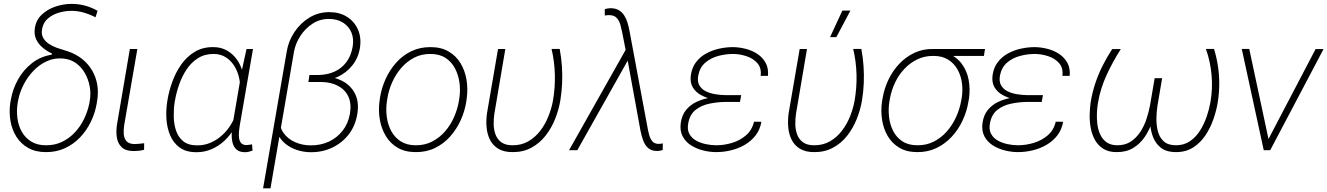

<svg xmlns="http://www.w3.org/2000/svg" viewBox="-20 -784 6927 1002"><path d="M161.6 -634.8Q167.5 -679.2 197.8 -707.5Q228 -735.8 269 -749.5Q310.1 -763.2 350.1 -763.7Q387.2 -764.2 422.1 -755.1Q457 -746.1 489.3 -727.5L478.5 -693.8Q447.8 -709.5 416.5 -718.5Q385.3 -727.5 350.1 -727.5Q319.8 -727.1 287.8 -718Q255.9 -709 231.4 -688.7Q207 -668.5 200.2 -635.3Q194.3 -606.9 204.6 -587.9Q214.8 -568.8 234.4 -555.7Q253.9 -542.5 277.3 -534.2Q300.8 -525.9 321.8 -520Q380.4 -502.9 420.7 -465.8Q460.9 -428.7 478.8 -376.5Q496.6 -324.2 487.8 -263.7L484.9 -245.1Q476.6 -194.8 454.3 -148.9Q432.1 -103 397.9 -67.1Q363.8 -31.2 318.6 -10.5Q273.4 10.3 219.2 9.8Q165.5 9.8 127.2 -12Q88.9 -33.7 65.9 -69.8Q43 -106 34.9 -151.4Q26.9 -196.8 33.2 -244.6L36.6 -263.2Q45.9 -318.8 74 -369.1Q102.1 -419.4 146.7 -454.3Q191.4 -489.3 249.5 -498.5L251 -504.9Q224.6 -517.1 202.6 -535.4Q180.7 -553.7 168.9 -578.4Q157.2 -603 161.6 -634.8ZM75.2 -262.7 71.8 -244.1Q65.9 -205.1 71 -166.3Q76.2 -127.4 94 -95.9Q111.8 -64.5 143.1 -45.2Q174.3 -25.9 219.7 -25.9Q265.6 -25.4 303.7 -43.7Q341.8 -62 371.1 -93.5Q400.4 -125 419.2 -164.3Q438 -203.6 446.3 -245.1L449.2 -263.7Q454.6 -297.9 448 -333.7Q441.4 -369.6 423.6 -401.4Q405.8 -433.1 377.4 -453.9Q349.1 -474.6 310.1 -478.5Q265.1 -482.9 225.6 -465.1Q186 -447.3 155 -415Q124 -382.8 103.5 -342.8Q83 -302.7 75.2 -262.7Z M657.7 -528.3H696.8L628.4 -132.8Q624.5 -108.9 625.7 -85.9Q627 -63 639.6 -47.9Q652.3 -32.7 681.6 -32.2Q694.3 -32.2 707 -33.7Q719.7 -35.2 732.4 -36.6L731.9 -2.4Q718.3 1.5 704.6 2.9Q690.9 4.4 676.8 4.4Q635.3 3.9 615 -15.6Q594.7 -35.2 589.8 -66.4Q585 -97.7 590.3 -132.8Z M852.5 -252 854 -262.2Q861.8 -309.1 879.4 -357.7Q897 -406.2 925.8 -447.3Q954.6 -488.3 996.1 -513.4Q1037.6 -538.6 1092.8 -538.1Q1127 -538.1 1153.8 -525.6Q1180.7 -513.2 1200.7 -492.2Q1220.7 -471.2 1233.4 -443.8Q1246.1 -416.5 1251.7 -386Q1257.3 -355.5 1255.4 -324.7L1232.9 -190.4Q1223.6 -150.9 1202.9 -114.7Q1182.1 -78.6 1152.1 -50.3Q1122.1 -22 1084.5 -5.6Q1046.9 10.7 1004.4 10.3Q950.7 10.3 917.5 -14.2Q884.3 -38.6 867.9 -77.9Q851.6 -117.2 848.6 -162.8Q845.7 -208.5 852.5 -252ZM893.6 -262.2 891.6 -252Q886.2 -216.8 886.7 -177.2Q887.2 -137.7 898.4 -103.3Q909.7 -68.8 936 -47.1Q962.4 -25.4 1008.8 -25.4Q1045.9 -24.9 1079.1 -39.3Q1112.3 -53.7 1139.4 -78.4Q1166.5 -103 1185.5 -134.5Q1204.6 -166 1213.9 -200.7L1232.9 -309.1Q1235.4 -341.8 1228.3 -375.5Q1221.2 -409.2 1204.1 -437.7Q1187 -466.3 1159.9 -484.1Q1132.8 -502 1096.2 -502.4Q1048.8 -502.9 1013.7 -480.7Q978.5 -458.5 954.3 -422.4Q930.2 -386.2 915.3 -343.8Q900.4 -301.3 893.6 -262.2ZM1266.6 -528.3H1300.3L1231 -127.9Q1229 -116.2 1227.3 -99.1Q1225.6 -82 1227.3 -65.7Q1229 -49.3 1237.8 -38.3Q1246.6 -27.3 1265.1 -26.9Q1272.9 -26.9 1280.3 -28.3Q1287.6 -29.8 1295.4 -30.8L1297.9 2Q1288.1 5.4 1278.8 7.8Q1269.5 10.3 1259.3 10.3Q1230 10.3 1214.8 -3.2Q1199.7 -16.6 1194.1 -37.8Q1188.5 -59.1 1189.2 -83Q1189.9 -106.9 1192.9 -128.4L1242.7 -419.4Z M1594.2 -386.7H1661.6Q1719.2 -385.3 1764.4 -362.5Q1809.6 -339.8 1832 -296.6Q1854.5 -253.4 1845.2 -192.4Q1835.9 -130.4 1801.8 -85Q1767.6 -39.6 1715.6 -14.4Q1663.6 10.7 1602.1 10.3Q1564.9 10.3 1530.3 -1Q1495.6 -12.2 1469 -34.2Q1442.4 -56.2 1428.5 -87.4Q1414.6 -118.7 1419.4 -159.2L1441.9 -170.9Q1436 -124 1458.7 -91.6Q1481.4 -59.1 1519.8 -42.2Q1558.1 -25.4 1600.6 -25.4Q1652.8 -24.9 1695.8 -44.7Q1738.8 -64.5 1767.8 -101.6Q1796.9 -138.7 1806.2 -190.4Q1814.9 -242.2 1798.6 -278.6Q1782.2 -314.9 1745.8 -335Q1709.5 -355 1659.7 -356H1589.4ZM1698.2 -720.7Q1751.5 -720.7 1790 -696.8Q1828.6 -672.9 1847.4 -631.3Q1866.2 -589.8 1858.9 -537.1Q1850.6 -482.4 1819.1 -443.1Q1787.6 -403.8 1741.2 -382.3Q1694.8 -360.8 1642.1 -360.4H1590.3L1594.7 -392.6H1640.1Q1687.5 -393.1 1725.1 -409.9Q1762.7 -426.8 1787.4 -459.5Q1812 -492.2 1820.3 -539.6Q1827.6 -581.5 1814 -614.3Q1800.3 -647 1770 -666Q1739.7 -685.1 1697.3 -685.1Q1649.9 -685.5 1612.1 -661.1Q1574.2 -636.7 1548.8 -598.4Q1523.4 -560.1 1514.6 -516.1L1391.6 198.7H1353L1476.6 -516.1Q1485.4 -569.8 1516.4 -616.5Q1547.4 -663.1 1594.2 -691.9Q1641.1 -720.7 1698.2 -720.7Z M1960.4 -254.4 1962.9 -272.9Q1970.7 -323.7 1992.2 -371.3Q2013.7 -418.9 2047.4 -456.8Q2081.1 -494.6 2126.5 -516.6Q2171.9 -538.6 2227.5 -538.1Q2282.7 -538.1 2321.5 -515.1Q2360.4 -492.2 2383.3 -454.3Q2406.2 -416.5 2414.3 -369.4Q2422.4 -322.3 2416 -273.4L2413.6 -254.9Q2405.8 -204.1 2384.3 -156.7Q2362.8 -109.4 2329.1 -71.5Q2295.4 -33.7 2250.2 -11.7Q2205.1 10.3 2149.4 9.8Q2094.2 9.8 2055.4 -12.9Q2016.6 -35.6 1993.7 -73.7Q1970.7 -111.8 1962.4 -158.7Q1954.1 -205.6 1960.4 -254.4ZM2002 -272.9 1999 -253.9Q1993.2 -214.4 1998.5 -174.1Q2003.9 -133.8 2021.7 -100.3Q2039.6 -66.9 2071.3 -46.4Q2103 -25.9 2149.4 -25.9Q2196.8 -25.4 2235.1 -45.2Q2273.4 -64.9 2302.2 -97.9Q2331.1 -130.9 2349.1 -171.9Q2367.2 -212.9 2374.5 -254.9L2377.4 -273.4Q2383.3 -313 2377.7 -353.3Q2372.1 -393.6 2354.5 -427.2Q2336.9 -460.9 2305.2 -481.7Q2273.4 -502.4 2227.1 -502.4Q2180.2 -502.9 2141.8 -483.2Q2103.5 -463.4 2074.7 -430.2Q2045.9 -397 2027.3 -356Q2008.8 -314.9 2002 -272.9Z M2579.1 -528.3H2617.2L2560.1 -191.4Q2555.7 -163.1 2556.4 -134Q2557.1 -105 2566.7 -80.3Q2576.2 -55.7 2597.4 -40.8Q2618.7 -25.9 2653.8 -25.9Q2700.7 -25.4 2737.1 -46.4Q2773.4 -67.4 2799.6 -101.6Q2825.7 -135.7 2842 -177Q2858.4 -218.3 2865.7 -258.3Q2877.4 -325.7 2875.7 -394.3Q2874 -462.9 2858.4 -528.8H2900.9Q2909.2 -483.9 2912.4 -439.2Q2915.5 -394.5 2913.6 -349.6Q2911.6 -304.7 2904.3 -259.8Q2896 -210.9 2877 -163.1Q2857.9 -115.2 2827.1 -75.9Q2796.4 -36.6 2753.2 -13.2Q2710 10.3 2654.8 9.8Q2609.9 9.8 2581.3 -7.3Q2552.7 -24.4 2537.8 -53.2Q2522.9 -82 2519.5 -118.2Q2516.1 -154.3 2521.5 -192.9Z M3257.3 -470.2 2992.7 0H2949.7L3252.9 -537.6L3281.7 -523.9ZM3165.5 -741.2Q3191.9 -741.2 3209.2 -731Q3226.6 -720.7 3237.5 -703.6Q3248.5 -686.5 3254.9 -665.3Q3261.2 -644 3265.1 -623L3359.9 -115.2Q3362.8 -98.6 3367.9 -79.8Q3373 -61 3383.8 -47.4Q3394.5 -33.7 3415.5 -33.2Q3421.4 -32.7 3427.2 -33.7Q3433.1 -34.7 3439 -35.6L3438.5 -1Q3432.1 1 3425 2.4Q3418 3.9 3410.6 3.9Q3379.9 4.4 3362.5 -11.5Q3345.2 -27.3 3336.4 -51.5Q3327.6 -75.7 3322.8 -100.6L3253.4 -480.5L3227.5 -612.8Q3223.6 -632.8 3217.8 -654.1Q3211.9 -675.3 3199 -689.9Q3186 -704.6 3160.2 -705.1Q3154.3 -705.6 3148.2 -704.6Q3142.1 -703.6 3136.2 -703.1V-736.3Q3143.6 -738.3 3150.9 -739.7Q3158.2 -741.2 3165.5 -741.2Z M3759.3 -280.8H3846.7L3841.8 -252H3762.2Q3723.1 -251.5 3681.9 -242.9Q3640.6 -234.4 3610.4 -210.7Q3580.1 -187 3571.8 -141.1Q3565.4 -107.9 3577.4 -85.7Q3589.4 -63.5 3612.5 -50.5Q3635.7 -37.6 3663.8 -31.7Q3691.9 -25.9 3718.3 -25.9Q3758.8 -25.9 3800.3 -38.3Q3841.8 -50.8 3873.3 -77.9Q3904.8 -105 3915 -148.9L3953.6 -148.4Q3946.3 -106.9 3923.1 -77.1Q3899.9 -47.4 3866.7 -28.1Q3833.5 -8.8 3794.9 0.5Q3756.3 9.8 3717.8 9.8Q3683.6 9.8 3648.9 1Q3614.3 -7.8 3585.9 -25.9Q3557.6 -43.9 3542.5 -72.8Q3527.3 -101.6 3532.7 -142.1Q3538.6 -184.1 3561 -210.9Q3583.5 -237.8 3616.2 -252.9Q3648.9 -268.1 3686.3 -274.2Q3723.6 -280.3 3759.3 -280.8ZM3842.8 -257.8H3760.7Q3732.4 -258.8 3699.7 -265.6Q3667 -272.5 3639.2 -287.4Q3611.3 -302.2 3595.9 -327.4Q3580.6 -352.5 3585 -389.6Q3590.3 -430.2 3611.6 -458.5Q3632.8 -486.8 3664.6 -504.4Q3696.3 -522 3732.9 -530Q3769.5 -538.1 3805.7 -538.1Q3839.4 -537.6 3873 -528.8Q3906.7 -520 3933.8 -501.7Q3960.9 -483.4 3976.1 -455.3Q3991.2 -427.2 3987.8 -388.2H3949.7Q3954.6 -429.7 3932.4 -454.6Q3910.2 -479.5 3875 -491Q3839.8 -502.4 3805.2 -502.4Q3767.6 -502.4 3728.8 -492.2Q3689.9 -481.9 3661.1 -457.3Q3632.3 -432.6 3624 -390.6Q3618.2 -358.9 3629.6 -338.9Q3641.1 -318.8 3663.1 -307.9Q3685.1 -296.9 3711.7 -292.5Q3738.3 -288.1 3763.2 -287.6H3848.1Z M4153.3 -528.3H4191.4L4134.3 -191.4Q4129.9 -163.1 4130.6 -134Q4131.3 -105 4140.9 -80.3Q4150.4 -55.7 4171.6 -40.8Q4192.9 -25.9 4228 -25.9Q4274.9 -25.4 4311.3 -46.4Q4347.7 -67.4 4373.8 -101.6Q4399.9 -135.7 4416.3 -177Q4432.6 -218.3 4439.9 -258.3Q4451.7 -325.7 4450 -394.3Q4448.2 -462.9 4432.6 -528.8H4475.1Q4483.4 -483.9 4486.6 -439.2Q4489.7 -394.5 4487.8 -349.6Q4485.8 -304.7 4478.5 -259.8Q4470.2 -210.9 4451.2 -163.1Q4432.1 -115.2 4401.4 -75.9Q4370.6 -36.6 4327.4 -13.2Q4284.2 10.3 4229 9.8Q4184.1 9.8 4155.5 -7.3Q4127 -24.4 4112.1 -53.2Q4097.2 -82 4093.8 -118.2Q4090.3 -154.3 4095.7 -192.9ZM4312 -590.3 4376 -728.5H4418L4344.7 -590.3Z M4583 -253.9 4586.4 -272.9Q4594.7 -322.3 4616.7 -368.4Q4638.7 -414.6 4673.3 -451.2Q4708 -487.8 4753.2 -508.8Q4798.3 -529.8 4852.5 -528.3Q4863.8 -528.3 4875.2 -525.1Q4886.7 -522 4897.7 -517.6Q4908.7 -513.2 4918.9 -509.3Q4969.2 -490.2 4997.6 -453.1Q5025.9 -416 5034.9 -368.4Q5043.9 -320.8 5037.1 -271L5033.7 -252Q5025.4 -201.7 5003.4 -154.8Q4981.4 -107.9 4947 -70.6Q4912.6 -33.2 4867.2 -11.5Q4821.8 10.3 4767.1 9.8Q4711.9 9.8 4673.6 -12.9Q4635.3 -35.6 4612.8 -74Q4590.3 -112.3 4583.3 -159.2Q4576.2 -206.1 4583 -253.9ZM4625 -272.9 4621.6 -253.9Q4615.2 -214.8 4619.6 -174.6Q4624 -134.3 4641.1 -100.6Q4658.2 -66.9 4689.5 -46.4Q4720.7 -25.9 4767.6 -25.9Q4814.9 -25.4 4853.5 -45.2Q4892.1 -64.9 4921.1 -97.9Q4950.2 -130.9 4969 -171.9Q4987.8 -212.9 4995.6 -254.9L4999 -273.4Q5005.4 -313 5000 -351.6Q4994.6 -390.1 4976.8 -421.9Q4959 -453.6 4928 -472.9Q4897 -492.2 4851.6 -492.2Q4805.7 -492.7 4767.6 -474.4Q4729.5 -456.1 4700 -424.8Q4670.4 -393.6 4651.6 -354Q4632.8 -314.5 4625 -272.9ZM5120.6 -528.3 5114.7 -492.2H4849.1L4854.5 -528.3Z M5334 -280.8H5421.4L5416.5 -252H5336.9Q5297.9 -251.5 5256.6 -242.9Q5215.3 -234.4 5185.1 -210.7Q5154.8 -187 5146.5 -141.1Q5140.1 -107.9 5152.1 -85.7Q5164.1 -63.5 5187.3 -50.5Q5210.4 -37.6 5238.5 -31.7Q5266.6 -25.9 5293 -25.9Q5333.5 -25.9 5375 -38.3Q5416.5 -50.8 5448 -77.9Q5479.5 -105 5489.7 -148.9L5528.3 -148.4Q5521 -106.9 5497.8 -77.1Q5474.6 -47.4 5441.4 -28.1Q5408.2 -8.8 5369.6 0.5Q5331.1 9.8 5292.5 9.8Q5258.3 9.8 5223.6 1Q5189 -7.8 5160.6 -25.9Q5132.3 -43.9 5117.2 -72.8Q5102.1 -101.6 5107.4 -142.1Q5113.3 -184.1 5135.7 -210.9Q5158.2 -237.8 5190.9 -252.9Q5223.6 -268.1 5261 -274.2Q5298.3 -280.3 5334 -280.8ZM5417.5 -257.8H5335.4Q5307.1 -258.8 5274.4 -265.6Q5241.7 -272.5 5213.9 -287.4Q5186 -302.2 5170.7 -327.4Q5155.3 -352.5 5159.7 -389.6Q5165 -430.2 5186.3 -458.5Q5207.5 -486.8 5239.3 -504.4Q5271 -522 5307.6 -530Q5344.2 -538.1 5380.4 -538.1Q5414.1 -537.6 5447.8 -528.8Q5481.4 -520 5508.5 -501.7Q5535.6 -483.4 5550.8 -455.3Q5565.9 -427.2 5562.5 -388.2H5524.4Q5529.3 -429.7 5507.1 -454.6Q5484.9 -479.5 5449.7 -491Q5414.6 -502.4 5379.9 -502.4Q5342.3 -502.4 5303.5 -492.2Q5264.6 -481.9 5235.8 -457.3Q5207 -432.6 5198.7 -390.6Q5192.9 -358.9 5204.3 -338.9Q5215.8 -318.8 5237.8 -307.9Q5259.8 -296.9 5286.4 -292.5Q5313 -288.1 5337.9 -287.6H5422.9Z M6273.4 -528.8H6315.9Q6329.6 -482.9 6336.4 -437Q6343.3 -391.1 6343 -345.2Q6342.8 -299.3 6335.4 -251.5Q6328.6 -208.5 6312.7 -162.6Q6296.9 -116.7 6270.8 -77.6Q6244.6 -38.6 6206.8 -14.4Q6168.9 9.8 6117.7 9.8Q6066.4 9.8 6037.4 -13.7Q6008.3 -37.1 5995.4 -74.2Q5982.4 -111.3 5981.7 -154.3Q5981 -197.3 5987.3 -236.3L6010.7 -376H6044.9L6021 -235.4Q6016.1 -205.6 6015.1 -169.4Q6014.2 -133.3 6022.2 -100.6Q6030.3 -67.9 6052.7 -46.9Q6075.2 -25.9 6117.2 -25.9Q6159.2 -25.9 6190.4 -47.4Q6221.7 -68.8 6243.2 -103.3Q6264.6 -137.7 6277.8 -176.8Q6291 -215.8 6296.9 -250.5Q6309.1 -320.3 6303 -391.1Q6296.9 -461.9 6273.4 -528.8ZM5784.2 -527.8H5829.1Q5788.1 -463.4 5755.9 -394.3Q5723.6 -325.2 5710.4 -249.5Q5706.1 -225.6 5704.6 -196Q5703.1 -166.5 5706.8 -136.7Q5710.4 -106.9 5721.9 -82Q5733.4 -57.1 5754.6 -41.7Q5775.9 -26.4 5809.1 -25.9Q5851.1 -25.4 5880.9 -44.9Q5910.6 -64.5 5931.2 -95.9Q5951.7 -127.4 5963.6 -164.3Q5975.6 -201.2 5981.9 -235.4L6005.9 -376H6039.1L6016.1 -236.3Q6008.8 -193.8 5993.9 -150.1Q5979 -106.4 5954.6 -70.1Q5930.2 -33.7 5893.8 -11.7Q5857.4 10.3 5806.6 9.8Q5765.6 9.8 5738.3 -7.3Q5710.9 -24.4 5695.1 -52.2Q5679.2 -80.1 5672.6 -114.3Q5666 -148.4 5666.7 -183.8Q5667.5 -219.2 5671.9 -250.5Q5680.2 -301.3 5695.8 -348.4Q5711.4 -395.5 5733.9 -440.4Q5756.3 -485.4 5784.2 -527.8Z M6591.3 -42 6845.7 -527.8H6887.2L6608.9 0H6576.2ZM6499.5 -528.8 6604 -39.6 6606 0H6575.2L6460.4 -528.8Z"/></svg>

Font: Roboto ExtraLight
Style: Italic
Weight: 250
Designer: Christian Robertson
Foundry: Google
Version: Version 3.009; 2024